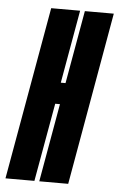

<svg xmlns="http://www.w3.org/2000/svg" viewBox="-91 -711 465 747"><g transform="rotate(5 141.0 -337.5)"><path d="M-41 0 78.5 -675H191.5L141 -389.5H159.5L210 -675H323L204 0H91L145 -306H126.5L72 0Z"/></g></svg>

Font: Anybody UltraCondensed SemiBold
Style: Italic
Weight: 600
Width: 1
Italic angle: -10°
Designer: Tyler Finck
Foundry: Etcetera Type Company
Version: Version 1.010; ttfautohint (v1.8.3) -l 8 -r 50 -G 200 -x 14 